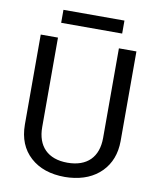

<svg xmlns="http://www.w3.org/2000/svg" viewBox="-94 -934 836 1017"><g transform="rotate(10 324.0 -425.5)"><path d="M492.2 -860.8H164.1V-791H492.2ZM488.8 -710.9V-229C488.8 -126 430.7 -66.9 324.7 -66.9C219.7 -66.9 161.1 -126.5 161.1 -229.5V-710.9H68.4V-226.6C68.8 -152.8 92.3 -95.2 138.7 -53.2C185.1 -11.2 247.1 9.8 324.7 9.8L349.6 8.8C421.4 3.4 478 -20.5 520 -63C561.5 -105.5 582.5 -160.6 583 -227.5V-710.9Z"/></g></svg>

Font: Roboto
Style: Regular
Weight: 400
Designer: Google
Version: Version 2.137; 2017